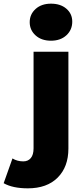

<svg xmlns="http://www.w3.org/2000/svg" viewBox="-118 -824 457 1047"><path d="M-98 175 -50 40Q-24 56 9 56Q35 56 50 38Q65 20 65 -15V-542H255V-14Q255 86 196.5 144.5Q138 203 34 203Q-49 203 -98 175ZM44 -703Q44 -746 76 -775Q108 -804 160 -804Q212 -804 244 -776.5Q276 -749 276 -706Q276 -661 244 -631.5Q212 -602 160 -602Q108 -602 76 -631Q44 -660 44 -703Z"/></svg>

Font: Montserrat Alternates ExtraBold
Style: Regular
Weight: 800
Designer: Julieta Ulanovsky
Foundry: Julieta Ulanovsky
Version: Version 7.200